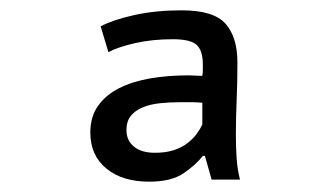

<svg xmlns="http://www.w3.org/2000/svg" viewBox="-20 -728 640 372"><path d="M175 -677Q200 -690 241 -699Q282 -708 332 -708Q394 -708 417 -682Q440 -656 440 -607Q440 -569 438.5 -534Q437 -499 437 -467Q437 -443 438.5 -421Q440 -399 445 -380H390L377 -426H373Q360 -409 336 -392.5Q312 -376 269 -376Q217 -376 186 -401.5Q155 -427 155 -471Q155 -502 170 -523Q185 -544 210.5 -557Q236 -570 270.5 -576Q305 -582 345 -582Q352 -582 358.5 -581.5Q365 -581 372 -581Q373 -587 373 -592.5Q373 -598 373 -603Q373 -630 361 -641Q349 -652 315 -652Q275 -652 242 -644.5Q209 -637 190 -627ZM280 -432Q301 -432 316.5 -437Q332 -442 343 -450.5Q354 -459 361 -468.5Q368 -478 372 -487V-529Q361 -530 351 -530Q341 -530 330 -530Q309 -530 290 -528Q271 -526 256.5 -520Q242 -514 233.5 -503.5Q225 -493 225 -476Q225 -456 239.5 -444Q254 -432 280 -432Z"/></svg>

Font: PT Mono
Style: Regular
Weight: 400
Monospace: yes
Designer: A.Korolkova, I.Chaeva
Foundry: ParaType Ltd
Version: Version 1.001W OFL